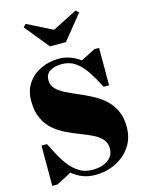

<svg xmlns="http://www.w3.org/2000/svg" viewBox="-149 -1117 931 1220"><g transform="rotate(-15 317.0 -507.0)"><path d="M308 -945 471 -1028 490 -1010 360 -850H255L125 -1010L143 -1028ZM74 10H40V-255H76Q95 -218 116.5 -177.2Q138 -136.5 165.8 -101.2Q193.5 -66 230 -44Q266.5 -22 315 -22Q376 -22 415.5 -49.5Q455 -77 455 -125Q455 -162.5 433 -187Q411 -211.5 375 -229Q339 -246.5 295.8 -263Q252.5 -279.5 209.2 -300.2Q166 -321 130 -352Q94 -383 72 -429.8Q50 -476.5 50 -545Q50 -615 84 -663Q118 -711 172.2 -735.5Q226.5 -760 287 -760Q326.5 -760 362 -747.2Q397.5 -734.5 428 -711.5L524 -760H554V-514H518Q488 -573.5 457 -620.5Q426 -667.5 387.5 -694.8Q349 -722 297 -722Q251.5 -722 220.8 -703.8Q190 -685.5 190 -645Q190 -611.5 212 -588.2Q234 -565 270 -546.8Q306 -528.5 349 -510.5Q392 -492.5 435 -470.2Q478 -448 514 -416.5Q550 -385 572 -339.8Q594 -294.5 594 -230Q594 -155 556.2 -100.2Q518.5 -45.5 457 -15.8Q395.5 14 325 14Q278 14 240.2 -1Q202.5 -16 172.5 -41.5Z"/></g></svg>

Font: Bodoni* 06pt Fatface
Style: Regular
Weight: 900
Version: Version 2.3